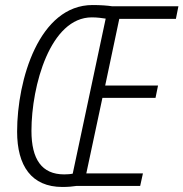

<svg xmlns="http://www.w3.org/2000/svg" viewBox="-20 -739 729 763"><path d="M228 4C252 4 270 2 283 0H537L548 -50H323L387 -350H598L608 -399H398L454 -664H679L689 -714H426C407 -717 379 -719 348 -719C135 -719 48 -421 48 -216C48 -80 105 4 228 4ZM235 -46C146 -46 105 -106 105 -219C105 -399 180 -670 345 -670C368 -670 386 -667 400 -665L269 -49C261 -47 248 -46 235 -46Z"/></svg>

Font: Noto Sans Condensed Light
Style: Italic
Weight: 300
Width: 3
Italic angle: -12°
Designer: Monotype Design Team
Foundry: Monotype Imaging Inc.
Version: Version 2.013